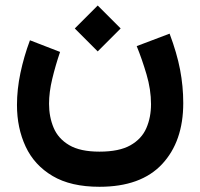

<svg xmlns="http://www.w3.org/2000/svg" viewBox="-20 -472 736 707"><path d="M339.8 -451.7 424.3 -367.2 339.8 -282.7 255.4 -367.2ZM346.2 86.4Q418.9 86.4 460.2 63Q501.5 39.6 518.8 0Q536.1 -39.6 536.1 -88.4Q536.1 -142.1 519.5 -198.2Q502.9 -254.4 483.4 -302.2L604.5 -348.1Q631.3 -276.9 643.1 -215.6Q654.8 -154.3 654.8 -92.3Q654.8 48.8 576.9 132.3Q499 215.8 346.2 215.8Q240.7 215.8 173.6 176Q106.4 136.2 74.5 67.9Q42.5 -0.5 42.5 -85.4Q42.5 -142.6 55.2 -203.1Q67.9 -263.7 90.3 -323.7L201.2 -280.8Q184.1 -230.5 172.4 -181.6Q160.6 -132.8 160.6 -89.8Q160.6 -41.5 177.5 -1.5Q194.3 38.6 234.9 62.5Q275.4 86.4 346.2 86.4Z"/></svg>

Font: Vazirmatn FD
Style: Bold
Weight: 700
Designer: Saber Rastikerdar
Foundry: Saber Rastikerdar
Version: Version 33.001